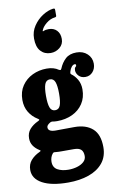

<svg xmlns="http://www.w3.org/2000/svg" viewBox="-129 -1000 806 1326"><g transform="rotate(-10 274.0 -336.5)"><path d="M24.5 -352.5Q24.5 -411 52.8 -452.2Q81 -493.5 127 -515.5Q173 -537.5 227 -537.5Q277 -537.5 310 -514Q318.5 -510.5 320.8 -511.2Q323 -512 327.5 -520Q343.5 -559.5 371.8 -585.5Q400 -611.5 449 -611.5Q495 -611.5 524.5 -583.8Q554 -556 554 -515Q554 -480.5 533.5 -457.2Q513 -434 481.5 -434Q452.5 -434 435.2 -452Q418 -470 418 -491.5Q418 -508 425 -513Q432 -518 432 -525Q432 -533.5 423.5 -533.5Q412 -533.5 401.2 -520.8Q390.5 -508 385.5 -490Q383 -482.5 382.8 -478.5Q382.5 -474.5 387 -469.5Q411.5 -452.5 428.8 -422.8Q446 -393 446 -354Q446 -295.5 418.2 -253.8Q390.5 -212 343 -189.8Q295.5 -167.5 236 -167.5Q228 -167.5 219.2 -168.2Q210.5 -169 201.5 -170.5Q192.5 -171.5 184 -165Q174.5 -159 168.2 -152Q162 -145 162 -136Q162 -105.5 215 -105.5Q226.5 -105.5 250.5 -105.8Q274.5 -106 301.2 -106.2Q328 -106.5 346.5 -106.5Q427 -106.5 473 -65.5Q519 -24.5 519 64Q519 130.5 482.5 175Q446 219.5 382.8 241.5Q319.5 263.5 238.5 263.5Q122 263.5 58 228.8Q-6 194 -6 133Q-6 93.5 17.2 66.2Q40.5 39 78 21.5Q88.5 16.5 88 14Q87.5 11.5 78.5 6Q54 -9.5 39 -31.5Q24 -53.5 24 -84Q24 -121 46 -146.8Q68 -172.5 105.5 -190Q116.5 -195 116.2 -198.2Q116 -201.5 107 -207Q69 -230 46.8 -267Q24.5 -304 24.5 -352.5ZM190 -352.5Q190 -297 200 -270.5Q210 -244 236 -244Q262 -244 272 -270.5Q282 -297 282 -352.5Q282 -407.5 272 -434Q262 -460.5 236 -460.5Q210 -460.5 200 -434Q190 -407.5 190 -352.5ZM381.5 102.5Q381.5 72 366.2 57.5Q351 43 315.5 43H229.5Q219.5 43 210.5 42.8Q201.5 42.5 191 41.5Q183.5 40.5 178.5 40.5Q173.5 40.5 169 45Q158 57.5 153.2 72.8Q148.5 88 148.5 102.5Q148.5 142.5 179.2 159.5Q210 176.5 256 176.5Q287.5 176.5 316.2 168Q345 159.5 363.2 143Q381.5 126.5 381.5 102.5ZM366 -721.5Q366 -684 338.2 -661.2Q310.5 -638.5 274.5 -638.5Q231.5 -638.5 204.5 -668Q177.5 -697.5 177.5 -757Q177.5 -805 203.8 -844.2Q230 -883.5 268.2 -908Q306.5 -932.5 342 -937Q349.5 -937.5 352.5 -935.8Q355.5 -934 355.5 -925.5V-886Q355.5 -877.5 345.5 -876Q312 -872.5 283 -848.5Q254 -824.5 246 -800Q244 -793 252.5 -797Q265.5 -803.5 288 -803.5Q323.5 -803.5 344.8 -781.2Q366 -759 366 -721.5Z"/></g></svg>

Font: Besley* Narrow Heavy
Style: Regular
Weight: 800
Width: 4
Designer: Owen Earl
Foundry: indestructible type*
Version: Version 3.000; ttfautohint (v1.8.3)